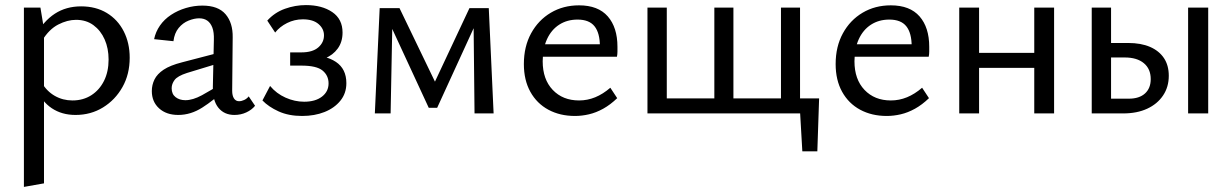

<svg xmlns="http://www.w3.org/2000/svg" viewBox="-20 -446 4845 755"><path d="M277 6Q223 6 183.5 -20.5Q144 -47 124 -96L144 -121Q164 -87 195.5 -69Q227 -51 265 -51Q307 -51 339 -71.5Q371 -92 389 -128Q407 -164 407 -212Q407 -256 391.5 -291Q376 -326 347.5 -347Q319 -368 279 -368Q245 -368 209 -349.5Q173 -331 146 -287L117 -303Q151 -363 195.5 -392Q240 -421 299 -421Q357 -421 400 -395Q443 -369 466.5 -323Q490 -277 490 -219Q490 -154 461.5 -103.5Q433 -53 385 -23.5Q337 6 277 6ZM74 289V-416H139L153 -331V275Z M902 6Q862 6 839 -22Q816 -50 817 -104L821 -289Q822 -319 815 -337.5Q808 -356 795 -365Q782 -374 763 -374Q744 -374 721.5 -365Q699 -356 682.5 -336Q666 -316 662 -284L586 -292Q592 -321 609 -345.5Q626 -370 652.5 -387.5Q679 -405 711 -414.5Q743 -424 776 -424Q838 -424 867 -390Q896 -356 895 -299L893 -89Q893 -70 900 -59Q907 -48 920 -48Q930 -48 940.5 -53Q951 -58 958 -67L983 -30Q970 -14 948.5 -4Q927 6 902 6ZM681 6Q634 6 605.5 -20Q577 -46 577 -88Q577 -112 587.5 -133.5Q598 -155 623.5 -172Q649 -189 696 -201L861 -244L866 -205L715 -159Q678 -147 666.5 -131.5Q655 -116 655 -99Q655 -76 670.5 -64Q686 -52 709 -52Q738 -52 774 -71.5Q810 -91 855 -120L864 -93Q821 -52 775.5 -23Q730 6 681 6Z M1168 10Q1115 10 1075.5 -8Q1036 -26 1012 -51L1042 -108Q1067 -78 1103 -62Q1139 -46 1176 -46Q1220 -46 1246 -66Q1272 -86 1272 -118Q1272 -149 1248.5 -168.5Q1225 -188 1165 -188H1121V-240H1165Q1209 -240 1231.5 -259.5Q1254 -279 1254 -307Q1254 -333 1232.5 -351.5Q1211 -370 1171 -370Q1138 -370 1109 -355.5Q1080 -341 1062 -318L1031 -365Q1060 -397 1100.5 -411.5Q1141 -426 1183 -426Q1246 -426 1286.5 -398.5Q1327 -371 1327 -318Q1327 -281 1308 -255Q1289 -229 1257.5 -216.5Q1226 -204 1188 -204V-230Q1260 -230 1301 -202.5Q1342 -175 1342 -119Q1342 -79 1318.5 -50Q1295 -21 1256 -5.5Q1217 10 1168 10Z M1454 0 1473 -414H1524L1516 0ZM1846 0 1842 -378 1869 -393 1699 -22H1666L1504 -372L1509 -414H1551L1700 -105H1681L1826 -414H1902L1921 0Z M2241 10Q2182 10 2136.5 -14.5Q2091 -39 2065.5 -85Q2040 -131 2040 -194Q2040 -263 2068.5 -315Q2097 -367 2146 -396Q2195 -425 2257 -425Q2332 -425 2370 -381.5Q2408 -338 2408 -262Q2408 -253 2408 -243Q2408 -233 2406 -223H2339V-263Q2339 -316 2318 -342.5Q2297 -369 2251 -369Q2210 -369 2179 -349Q2148 -329 2131 -292Q2114 -255 2114 -205Q2114 -134 2153.5 -92.5Q2193 -51 2257 -51Q2290 -51 2320.5 -63.5Q2351 -76 2380 -101L2407 -60Q2380 -34 2352 -18.5Q2324 -3 2296 3.5Q2268 10 2241 10ZM2082 -223 2091 -272H2396V-223Z M3084 0V-59H3201L3167 0ZM3135 149 3123 -59H3201L3194 149ZM2564 0V-59H2828V0ZM2526 0V-416H2602V0ZM3051 0V-416H3126V0ZM2825 0V-59H3089V0ZM2789 0V-416H2864V0Z M3467 10Q3408 10 3362.5 -14.5Q3317 -39 3291.5 -85Q3266 -131 3266 -194Q3266 -263 3294.5 -315Q3323 -367 3372 -396Q3421 -425 3483 -425Q3558 -425 3596 -381.5Q3634 -338 3634 -262Q3634 -253 3634 -243Q3634 -233 3632 -223H3565V-263Q3565 -316 3544 -342.5Q3523 -369 3477 -369Q3436 -369 3405 -349Q3374 -329 3357 -292Q3340 -255 3340 -205Q3340 -134 3379.5 -92.5Q3419 -51 3483 -51Q3516 -51 3546.5 -63.5Q3577 -76 3606 -101L3633 -60Q3606 -34 3578 -18.5Q3550 -3 3522 3.5Q3494 10 3467 10ZM3308 -223 3317 -272H3622V-223Z M4047 0V-416H4125V0ZM3752 0V-416H3830V0ZM3790 -179V-238H4087V-179Z M4273 0V-416H4349V-58H4419Q4460 -58 4482.5 -78.5Q4505 -99 4505 -135Q4505 -175 4478 -197.5Q4451 -220 4403 -220H4328V-277H4416Q4467 -277 4502.5 -261.5Q4538 -246 4557 -217.5Q4576 -189 4576 -148Q4576 -104 4553.5 -70.5Q4531 -37 4491 -18.5Q4451 0 4397 0ZM4652 0V-416H4731V0Z"/></svg>

Font: Ysabeau Office Medium
Style: Regular
Weight: 500
Designer: Christian Thalmann (Catharsis Fonts)
Version: Version 2.001;gftools[0.9.30]; featfreeze: tnum,lnum,ss02